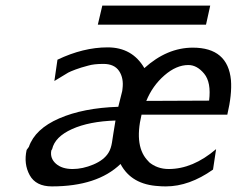

<svg xmlns="http://www.w3.org/2000/svg" viewBox="-20 -657 845 685"><path d="M329 -569 345 -637H730L715 -569ZM75 -122Q77 -124 79 -127.5Q81 -131 83 -133Q105 -197 191 -234.5Q277 -272 402 -276L416 -332Q416 -333 416.5 -335.5Q417 -338 417 -340Q422 -378 405 -403.5Q388 -429 349 -429Q315 -429 295 -423Q268 -416 249.5 -409Q231 -402 223.5 -398Q216 -394 199.5 -383.5Q183 -373 174 -368L185 -444Q277 -488 364 -488Q452 -488 495 -414Q576 -487 668 -487Q793 -487 804 -371Q808 -320 791 -248H485Q457 -131 511 -80H510Q540 -54 582 -54Q668 -54 751 -125L740 -52Q655 8 572 8Q555 8 547 7Q449 2 410 -72Q327 8 165 8Q108 8 86 -32Q64 -72 75 -122ZM166 -125Q165 -124 163 -120Q158 -92 179.5 -73Q201 -54 239 -54Q275 -54 313 -70Q351 -86 367 -112Q372 -120 375 -129.5Q378 -139 379.5 -148.5Q381 -158 384.5 -181Q388 -204 392 -227Q298 -224 237 -196.5Q176 -169 166 -125ZM502 -297Q539 -297 613.5 -297.5Q688 -298 726 -298Q734 -363 708.5 -394Q683 -425 652 -425Q609 -425 566.5 -388Q524 -351 502 -297Z"/></svg>

Font: Coval
Style: Book Italic
Weight: 350
Foundry: Context Ltd
Version: Version 001.000